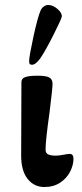

<svg xmlns="http://www.w3.org/2000/svg" viewBox="-20 -736 328 771"><path d="M65 0ZM65 -111 66 -406Q66 -421 81.5 -426.5Q97 -432 132 -432Q166 -432 178.5 -424.5Q191 -417 191 -400Q191 -381 179 -285Q163 -173 163 -135Q163 -121 173.5 -116Q184 -111 204 -111Q217 -111 234.5 -114.5Q252 -118 260 -118Q275 -118 275 -98Q275 -73 261.5 -46.5Q248 -20 221.5 -2.5Q195 15 158 15Q117 15 91 -17.5Q65 -50 65 -111ZM97 -491Q97 -509 114 -587.5Q131 -666 143 -694Q148 -705 157.5 -711Q167 -717 176 -716Q194 -715 212 -699Q230 -683 228 -669Q227 -660 194.5 -595.5Q162 -531 142 -502Q123 -476 109 -476Q101 -476 99 -479.5Q97 -483 97 -491Z"/></svg>

Font: EB Garamond
Style: Bold
Weight: 700
Designer: Georg Duffner and Octavio Pardo
Foundry: Georg Duffner
Version: Version 1.000; ttfautohint (v1.6)